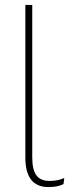

<svg xmlns="http://www.w3.org/2000/svg" viewBox="-20 -750 290 780"><path d="M111 -730V-111Q111 -60 128 -37.5Q145 -15 181 -15Q216 -15 241 -27L238 -2Q214 10 177 10Q83 10 83 -110V-730Z"/></svg>

Font: Elaine Sans ExtraLight
Style: Regular
Weight: 275
Designer: Wei Huang
Foundry: Wei Huang
Version: Version 2.001;December 24, 2019;FontCreator 12.0.0.2547 64-b